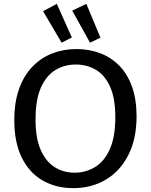

<svg xmlns="http://www.w3.org/2000/svg" viewBox="-20 -964 781 994"><path d="M359 10Q270 10 201 -29.5Q132 -69 93 -147.5Q54 -226 54 -342Q54 -434 78.5 -503Q103 -572 147 -618Q191 -664 249.5 -687Q308 -710 376 -710Q443 -710 500 -688Q557 -666 599 -622.5Q641 -579 664 -513.5Q687 -448 687 -362Q687 -245 644.5 -161.5Q602 -78 528 -34Q454 10 359 10ZM366 -70Q424 -70 472 -99Q520 -128 548.5 -191.5Q577 -255 577 -357Q577 -454 550.5 -514Q524 -574 477.5 -602Q431 -630 372 -630Q314 -630 267 -601.5Q220 -573 192 -511Q164 -449 164 -346Q164 -249 190.5 -188.5Q217 -128 262.5 -99Q308 -70 366 -70ZM299 -743 203 -906 274 -944 352 -770ZM446 -743 354 -909 427 -944 500 -769Z"/></svg>

Font: Bitter Thin Medium
Style: Regular
Weight: 500
Version: Version 3.021